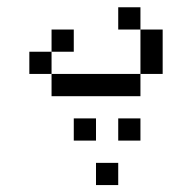

<svg xmlns="http://www.w3.org/2000/svg" viewBox="-20 -458 540 540"><path d="M312.5 62.5V0H250V62.5ZM250 -62.5V-125H187.5V-62.5ZM375 -62.5V-125H312.5V-62.5ZM187.5 -312.5V-375H125V-312.5H62.5V-250H125V-187.5H375V-250H125V-312.5ZM375 -250H437.5Q437.5 -250 437.5 -375H375Q375 -375 375 -250ZM375 -375V-437.5H312.5V-375Z"/></svg>

Font: CalcUnifontExMono
Style: Regular
Weight: 500
Version: Version 15.0.06